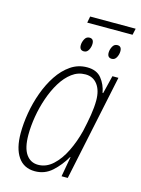

<svg xmlns="http://www.w3.org/2000/svg" viewBox="-119 -847 678 925"><g transform="rotate(15 220.0 -384.5)"><path d="M207 -747 213 -779H440L433 -747ZM227 -609Q205 -609 205 -634Q205 -649 213 -664.5Q221 -680 237 -680Q258 -680 258 -655Q258 -639 250 -624Q242 -609 227 -609ZM366 -609Q344 -609 344 -634Q344 -649 352 -664.5Q360 -680 376 -680Q397 -680 397 -655Q397 -639 389 -624Q381 -609 366 -609ZM148 10Q93 10 64 -32Q35 -74 35 -150Q35 -198 44 -251Q53 -304 71.5 -355Q90 -406 117.5 -447.5Q145 -489 181.5 -514Q218 -539 263 -539Q311 -539 335 -509Q359 -479 366 -439H369L391 -529H421L310 0H279L297 -100H295Q269 -55 233 -22.5Q197 10 148 10ZM155 -24Q195 -24 228 -54Q261 -84 285 -133Q309 -182 323 -238Q333 -282 339.5 -322Q346 -362 346 -396Q346 -446 324 -475Q302 -504 264 -504Q227 -504 197 -481.5Q167 -459 144 -421.5Q121 -384 105 -337.5Q89 -291 81 -243Q73 -195 73 -152Q73 -87 95 -55.5Q117 -24 155 -24Z"/></g></svg>

Font: Noto Sans Condensed ExtraLight
Style: Italic
Weight: 200
Width: 3
Italic angle: -12°
Designer: Monotype Design Team
Foundry: Monotype Imaging Inc.
Version: Version 2.013; ttfautohint (v1.8.4.7-5d5b)